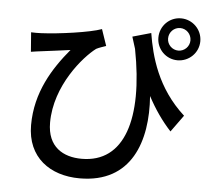

<svg xmlns="http://www.w3.org/2000/svg" viewBox="-59 -891 1118 1026"><g transform="rotate(5 500.0 -377.5)"><path d="M759 -714C759 -652 809 -602 871 -602C933 -602 984 -652 984 -714C984 -777 933 -827 871 -827C809 -827 759 -777 759 -714ZM811 -714C811 -748 838 -775 871 -775C904 -775 931 -748 931 -714C931 -681 904 -654 871 -654C838 -654 811 -681 811 -714ZM719 -735 620 -707C627 -685 633 -664 640 -643C712 -272 635 -33 407 -33C308 -33 222 -80 222 -211C222 -410 367 -576 433 -625C448 -633 471 -640 485 -645L455 -733C393 -710 226 -687 134 -683C116 -682 95 -682 79 -683L87 -579C108 -582 124 -585 144 -587C178 -592 252 -600 297 -607C207 -499 122 -365 122 -189C122 -16 246 72 405 72C683 72 760 -157 742 -399C778 -331 819 -272 867 -220L932 -310C782 -446 739 -612 719 -735Z"/></g></svg>

Font: DAIFUKU Sans JP Medium
Style: Regular
Weight: 500
Designer: Original font ‘Source Han Sans JP’ : Ryoko NISHIZUKA  (kana, bopomofo & ideographs); Paul D. Hunt (Latin, Greek & Cyrill
Foundry: Daifuku
Version: Version 1.000